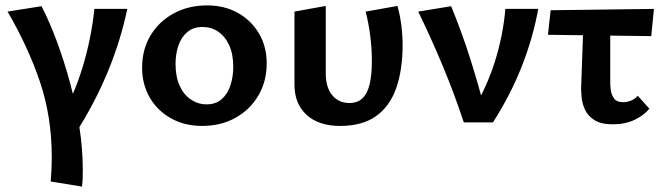

<svg xmlns="http://www.w3.org/2000/svg" viewBox="-20 -454 2470 712"><path d="M284 238 168 219Q170 196 171 173.5Q172 151 172 129Q172 -20 128.5 -149.5Q85 -279 8 -411L134 -431Q164 -373 191 -300Q218 -227 240 -146Q262 -65 274.5 17.5Q287 100 287 176Q287 192 286.5 207.5Q286 223 284 238ZM330 -421H452Q428 -305 379.5 -187.5Q331 -70 256 47L193 11Q254 -98 286.5 -205.5Q319 -313 330 -421Z M729 13Q665 13 614.5 -15Q564 -43 535.5 -92Q507 -141 507 -203Q507 -271 538.5 -323Q570 -375 624.5 -404.5Q679 -434 748 -434Q812 -434 861.5 -406.5Q911 -379 940 -330.5Q969 -282 969 -219Q969 -152 938 -99.5Q907 -47 853 -17Q799 13 729 13ZM746 -67Q781 -67 803 -87Q825 -107 835 -139Q845 -171 845 -206Q845 -254 829.5 -287Q814 -320 788.5 -337Q763 -354 731 -354Q697 -354 674.5 -335Q652 -316 641.5 -285Q631 -254 631 -217Q631 -169 646.5 -135.5Q662 -102 688.5 -84.5Q715 -67 746 -67Z M1241 13Q1162 13 1117 -28Q1072 -69 1072 -140V-411L1188 -432V-182Q1188 -130 1212 -101Q1236 -72 1276 -72Q1305 -72 1323.5 -89Q1342 -106 1350.5 -140.5Q1359 -175 1359 -227Q1359 -274 1353 -321Q1347 -368 1336 -411L1454 -432Q1464 -395 1468.5 -359Q1473 -323 1473 -288Q1473 -194 1449 -126.5Q1425 -59 1374 -23Q1323 13 1241 13Z M1700 0Q1666 -103 1623.5 -205.5Q1581 -308 1531 -411L1653 -431Q1694 -331 1725.5 -231Q1757 -131 1782 -31H1726Q1785 -129 1815.5 -226.5Q1846 -324 1854 -421H1976Q1957 -316 1916 -210.5Q1875 -105 1808 0Z M2012 -325 2022 -416 2405 -421 2395 -320ZM2135 -127 2145 -411H2243V-146Q2243 -137 2245 -120Q2247 -103 2257 -89Q2267 -75 2291 -75Q2305 -75 2320 -81Q2335 -87 2345 -99L2388 -51Q2369 -27 2334 -10Q2299 7 2253 7Q2209 7 2184.5 -8.5Q2160 -24 2149.5 -47Q2139 -70 2137 -92Q2135 -114 2135 -127Z"/></svg>

Font: Ysabeau
Style: Bold
Weight: 700
Designer: Christian Thalmann (Catharsis Fonts)
Version: Version 2.000;gftools[0.9.27.dev2+g8671c4b]